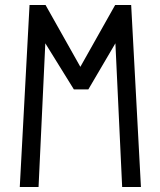

<svg xmlns="http://www.w3.org/2000/svg" viewBox="-20 -747 640 767"><path d="M161 -574 134 0H59L98 -727H162L301 -480L440 -727H504L543 0H468L441 -574L333 -390H275Z"/></svg>

Font: JuliaMono Light
Style: Regular
Weight: 300
Monospace: yes
Designer: cormullion
Foundry: corm
Version: Version 0.054; ttfautohint (v1.8.4)